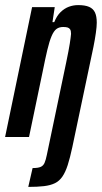

<svg xmlns="http://www.w3.org/2000/svg" viewBox="-32 -538 400 754"><path d="M79 196 96 122Q117 122 127.5 117.5Q138 113 143 101.5Q148 90 152 70L228 -293Q238 -341 242 -366.5Q246 -392 247 -405Q247 -417 243.5 -422.5Q240 -428 233.5 -430Q227 -432 216 -432Q200 -432 189.5 -424Q179 -416 170.5 -396Q162 -376 154 -342.5Q146 -309 136 -259L82 0H-12L94 -510H183L174 -451H181Q191 -476 206 -490.5Q221 -505 238.5 -511.5Q256 -518 275 -518Q302 -518 318 -511Q334 -504 341 -489Q348 -474 348 -449Q348 -434 344.5 -409Q341 -384 335 -354L252 40Q243 82 234 110Q225 138 213 155.5Q201 173 183.5 181.5Q166 190 140.5 193Q115 196 79 196Z"/></svg>

Font: Saira UltraCondensed
Style: Bold Italic
Weight: 700
Width: 1
Italic angle: -12°
Designer: Hector Gatti with collaboration of the Omnibus-Type team
Foundry: Omnibus-Type
Version: Version 1.101